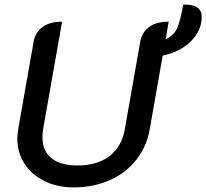

<svg xmlns="http://www.w3.org/2000/svg" viewBox="-20 -803 894 832"><path d="M685 -562 629 -244Q616 -168 570.5 -110.5Q525 -53 455 -22Q385 9 299 9Q228 9 172.5 -18.5Q117 -46 86 -94Q55 -142 55 -203Q55 -216 59 -244L126 -624Q134 -665 165.5 -687Q197 -709 249 -709L167 -244Q164 -225 164 -208Q164 -149 203 -117.5Q242 -86 316 -86Q402 -86 455 -127Q508 -168 521 -244L588 -624Q596 -665 627.5 -687Q659 -709 711 -709L698 -633Q733 -649 747 -679.5Q761 -710 774 -783Q854 -786 854 -730Q854 -671 807.5 -624.5Q761 -578 685 -562Z"/></svg>

Font: K2D Medium
Style: Italic
Weight: 500
Italic angle: -10°
Designer: Katatrad Aksorn Co.,Ltd.
Foundry: Cadson Demak Co.,Ltd.
Version: Version 1.000; ttfautohint (v1.6)